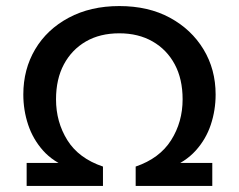

<svg xmlns="http://www.w3.org/2000/svg" viewBox="-20 -614 789 634"><path d="M68 0V-76H215L210 -59Q156 -79 122.5 -116.5Q89 -154 73 -202Q57 -250 57 -302Q57 -385 96 -451Q135 -517 207 -555.5Q279 -594 374 -594Q470 -594 541 -555.5Q612 -517 652 -451Q692 -385 692 -302Q692 -250 676 -202Q660 -154 626 -116.5Q592 -79 539 -59L527 -76H681V0H428V-64Q507 -91 545 -151Q583 -211 583 -286Q583 -353 557 -401.5Q531 -450 484 -477Q437 -504 374 -504Q310 -504 263.5 -477Q217 -450 191 -401.5Q165 -353 165 -286Q165 -211 202.5 -151Q240 -91 320 -64V0Z"/></svg>

Font: Rokkitt Medium
Style: Regular
Weight: 500
Version: Version 3.103